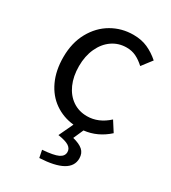

<svg xmlns="http://www.w3.org/2000/svg" viewBox="-196 -657 900 1011"><g transform="rotate(30 254.5 -152.0)"><path d="M391 150Q391 244 207 253L198 208Q266 203 293 190Q320 177 320 152Q320 131 300.5 118Q281 105 234 98L275 11Q210 4 159 -31.5Q108 -67 79.5 -128.5Q51 -190 51 -271Q51 -358 87 -423Q123 -488 182.5 -522.5Q242 -557 313 -557Q362 -557 400 -540Q438 -523 472 -493L425 -432Q399 -456 373 -468.5Q347 -481 316 -481Q267 -481 228.5 -454.5Q190 -428 168 -380Q146 -332 146 -271Q146 -209 167 -162Q188 -115 226 -89Q264 -63 314 -63Q383 -63 442 -117L481 -56Q417 2 336 11L309 72Q350 82 370.5 100Q391 118 391 150Z"/></g></svg>

Font: Noto Sans SC
Style: Regular
Weight: 400
Designer: Ryoko NISHIZUKA ____ (kana & ideographs); Paul D. Hunt (Latin, Greek & Cyrillic); Wenlong ZHANG ___ (bopomofo); Sandoll 
Foundry: Adobe Systems Incorporated
Version: Version 1.004